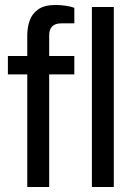

<svg xmlns="http://www.w3.org/2000/svg" viewBox="-20 -751 546 771"><path d="M89.5 0V-452.2H11.7V-526H89.5V-610Q89.5 -640.4 99 -668Q108.4 -695.6 133.3 -713.3Q158.1 -731 203.2 -731Q223.4 -731 243.9 -727.9Q264.4 -724.8 278.5 -719.7V-657.2H226.2Q201.5 -657.2 189.5 -644.8Q177.5 -632.4 177.5 -608.5V-526H278.5V-452.2H177.5V0ZM349 0V-723H437V0Z"/></svg>

Font: Archivo Variable SemiBold
Style: Regular
Weight: 600
Designer: Hector Gatti
Foundry: Omnibus-Type
Version: Version 2.001